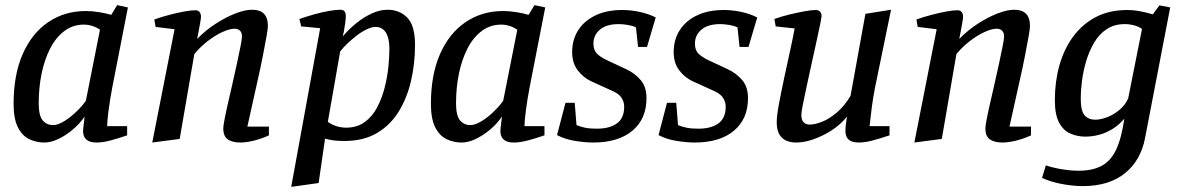

<svg xmlns="http://www.w3.org/2000/svg" viewBox="-20 -547 4607 749"><path d="M153 9Q121 9 93.5 -4.5Q66 -18 49.5 -51Q33 -84 33 -142Q33 -255 68.5 -336Q104 -417 168 -460.5Q232 -504 315 -504Q339 -504 367 -499.5Q395 -495 414 -489L437 -527L479 -518L418 -206Q409 -159 403.5 -116.5Q398 -74 398 -55H476V-19Q435 -5 407 2Q379 9 356 9Q330 9 317 -2.5Q304 -14 304 -36Q304 -39 305 -48.5Q306 -58 307.5 -70Q309 -82 310 -92Q289 -62 261.5 -39.5Q234 -17 206 -4Q178 9 153 9ZM187 -59Q206 -59 231 -74.5Q256 -90 279 -112.5Q302 -135 315 -154L370 -431Q356 -441 339.5 -446Q323 -451 307 -451Q264 -451 230.5 -425.5Q197 -400 175 -356.5Q153 -313 142 -258.5Q131 -204 131 -144Q131 -96 146.5 -77.5Q162 -59 187 -59Z M574 9 661 -433 587 -442 582 -471Q610 -481 640.5 -489Q671 -497 698 -502Q725 -507 742 -507Q753 -507 758.5 -500Q764 -493 764 -482Q764 -476 761 -458.5Q758 -441 754.5 -423Q751 -405 749 -395Q782 -429 821.5 -454.5Q861 -480 898.5 -494.5Q936 -509 963 -509Q994 -509 1009.5 -493.5Q1025 -478 1025 -445Q1025 -435 1019.5 -404Q1014 -373 1005.5 -329.5Q997 -286 986 -237.5Q975 -189 964.5 -141Q954 -93 945 -53H1029V-19Q1001 -6 971 1.5Q941 9 917 9Q887 9 869 -3Q851 -15 851 -47Q851 -55 856 -81.5Q861 -108 869.5 -145Q878 -182 887.5 -223.5Q897 -265 905 -302.5Q913 -340 918.5 -367.5Q924 -395 924 -405Q924 -419 916.5 -427Q909 -435 895 -435Q876 -435 847.5 -422Q819 -409 790 -386.5Q761 -364 738 -336L681 -5Z M1116 182 1229 -437 1155 -444 1148 -473Q1177 -483 1207.5 -491.5Q1238 -500 1264.5 -504.5Q1291 -509 1308 -509Q1319 -509 1324 -502.5Q1329 -496 1329 -485Q1329 -474 1326.5 -455.5Q1324 -437 1321 -422Q1318 -407 1317 -405Q1342 -434 1370.5 -457Q1399 -480 1430.5 -494.5Q1462 -509 1492 -509Q1538 -509 1568.5 -478.5Q1599 -448 1599 -371Q1599 -299 1583.5 -232Q1568 -165 1535.5 -112Q1503 -59 1450.5 -28Q1398 3 1323 3Q1297 3 1280 0.5Q1263 -2 1248 -6L1223 167ZM1330 -49Q1373 -49 1403 -71Q1433 -93 1451.5 -128.5Q1470 -164 1480.5 -205Q1491 -246 1495 -286Q1499 -326 1499 -356Q1499 -384 1493 -403Q1487 -422 1475 -432Q1463 -442 1445 -442Q1431 -442 1411.5 -433Q1392 -424 1372.5 -409Q1353 -394 1335.5 -377.5Q1318 -361 1307 -346L1259 -72Q1271 -62 1290.5 -55.5Q1310 -49 1330 -49Z M1781 9Q1749 9 1721.5 -4.5Q1694 -18 1677.5 -51Q1661 -84 1661 -142Q1661 -255 1696.5 -336Q1732 -417 1796 -460.5Q1860 -504 1943 -504Q1967 -504 1995 -499.5Q2023 -495 2042 -489L2065 -527L2107 -518L2046 -206Q2037 -159 2031.5 -116.5Q2026 -74 2026 -55H2104V-19Q2063 -5 2035 2Q2007 9 1984 9Q1958 9 1945 -2.5Q1932 -14 1932 -36Q1932 -39 1933 -48.5Q1934 -58 1935.5 -70Q1937 -82 1938 -92Q1917 -62 1889.5 -39.5Q1862 -17 1834 -4Q1806 9 1781 9ZM1815 -59Q1834 -59 1859 -74.5Q1884 -90 1907 -112.5Q1930 -135 1943 -154L1998 -431Q1984 -441 1967.5 -446Q1951 -451 1935 -451Q1892 -451 1858.5 -425.5Q1825 -400 1803 -356.5Q1781 -313 1770 -258.5Q1759 -204 1759 -144Q1759 -96 1774.5 -77.5Q1790 -59 1815 -59Z M2294 9Q2262 9 2222.5 2.5Q2183 -4 2153 -20L2186 -146H2222L2229 -59Q2243 -53 2261.5 -49Q2280 -45 2308 -45Q2358 -45 2386.5 -65.5Q2415 -86 2415 -131Q2415 -150 2404 -166.5Q2393 -183 2361 -196L2284 -231Q2255 -245 2233.5 -273Q2212 -301 2212 -344Q2212 -392 2235.5 -429Q2259 -466 2303 -487Q2347 -508 2408 -508Q2439 -508 2473.5 -501Q2508 -494 2538 -479L2504 -364H2469L2461 -440Q2450 -446 2430 -449.5Q2410 -453 2394 -453Q2346 -453 2320.5 -431.5Q2295 -410 2295 -377Q2295 -352 2308 -338.5Q2321 -325 2348 -312L2423 -277Q2457 -261 2479.5 -234.5Q2502 -208 2502 -164Q2502 -83 2447 -37Q2392 9 2294 9Z M2690 9Q2658 9 2618.5 2.5Q2579 -4 2549 -20L2582 -146H2618L2625 -59Q2639 -53 2657.5 -49Q2676 -45 2704 -45Q2754 -45 2782.5 -65.5Q2811 -86 2811 -131Q2811 -150 2800 -166.5Q2789 -183 2757 -196L2680 -231Q2651 -245 2629.5 -273Q2608 -301 2608 -344Q2608 -392 2631.5 -429Q2655 -466 2699 -487Q2743 -508 2804 -508Q2835 -508 2869.5 -501Q2904 -494 2934 -479L2900 -364H2865L2857 -440Q2846 -446 2826 -449.5Q2806 -453 2790 -453Q2742 -453 2716.5 -431.5Q2691 -410 2691 -377Q2691 -352 2704 -338.5Q2717 -325 2744 -312L2819 -277Q2853 -261 2875.5 -234.5Q2898 -208 2898 -164Q2898 -83 2843 -37Q2788 9 2690 9Z M3086 9Q3065 9 3048 2Q3031 -5 3020.5 -22.5Q3010 -40 3010 -71Q3010 -95 3018.5 -140.5Q3027 -186 3038.5 -240Q3050 -294 3061.5 -346Q3073 -398 3080 -436L3006 -444L3001 -473Q3029 -483 3060 -490.5Q3091 -498 3118.5 -503Q3146 -508 3162 -508Q3173 -508 3179 -501.5Q3185 -495 3185 -485Q3185 -480 3179.5 -452.5Q3174 -425 3165 -384.5Q3156 -344 3146 -298.5Q3136 -253 3127 -211Q3118 -169 3112 -139Q3106 -109 3106 -99Q3106 -80 3114.5 -70.5Q3123 -61 3139 -61Q3159 -61 3187 -72Q3215 -83 3244.5 -108Q3274 -133 3298 -173L3356 -493L3456 -509L3393 -203Q3386 -166 3381.5 -133Q3377 -100 3375 -79Q3373 -58 3372 -55H3450V-19Q3408 -5 3380.5 2Q3353 9 3330 9Q3303 9 3290.5 -2.5Q3278 -14 3278 -36Q3278 -39 3278.5 -48.5Q3279 -58 3281 -70Q3283 -82 3284 -92Q3258 -60 3223.5 -38Q3189 -16 3153 -3.5Q3117 9 3086 9Z M3547 9 3634 -433 3560 -442 3555 -471Q3583 -481 3613.5 -489Q3644 -497 3671 -502Q3698 -507 3715 -507Q3726 -507 3731.5 -500Q3737 -493 3737 -482Q3737 -476 3734 -458.5Q3731 -441 3727.5 -423Q3724 -405 3722 -395Q3755 -429 3794.5 -454.5Q3834 -480 3871.5 -494.5Q3909 -509 3936 -509Q3967 -509 3982.5 -493.5Q3998 -478 3998 -445Q3998 -435 3992.5 -404Q3987 -373 3978.5 -329.5Q3970 -286 3959 -237.5Q3948 -189 3937.5 -141Q3927 -93 3918 -53H4002V-19Q3974 -6 3944 1.5Q3914 9 3890 9Q3860 9 3842 -3Q3824 -15 3824 -47Q3824 -55 3829 -81.5Q3834 -108 3842.5 -145Q3851 -182 3860.5 -223.5Q3870 -265 3878 -302.5Q3886 -340 3891.5 -367.5Q3897 -395 3897 -405Q3897 -419 3889.5 -427Q3882 -435 3868 -435Q3849 -435 3820.5 -422Q3792 -409 3763 -386.5Q3734 -364 3711 -336L3654 -5Z M4204 179Q4165 179 4121 170.5Q4077 162 4045 147L4060 98Q4085 107 4121 113Q4157 119 4188 119Q4242 119 4277.5 100Q4313 81 4334 37Q4355 -7 4366 -84Q4346 -60 4320 -44Q4294 -28 4267 -21Q4240 -14 4214 -14Q4184 -14 4156.5 -25.5Q4129 -37 4112 -68Q4095 -99 4095 -156Q4095 -228 4112.5 -291Q4130 -354 4165.5 -403Q4201 -452 4254 -480Q4307 -508 4378 -508Q4401 -508 4422.5 -504Q4444 -500 4459 -496Q4474 -492 4477 -491L4503 -526L4545 -518L4447 -9Q4439 34 4419.5 68.5Q4400 103 4369.5 128Q4339 153 4297.5 166Q4256 179 4204 179ZM4253 -80Q4272 -80 4297 -89Q4322 -98 4345.5 -117Q4369 -136 4381 -163L4435 -434Q4423 -443 4404.5 -448Q4386 -453 4368 -453Q4327 -453 4297.5 -433.5Q4268 -414 4248.5 -381Q4229 -348 4217.5 -309.5Q4206 -271 4201 -232.5Q4196 -194 4196 -164Q4196 -113 4211.5 -96.5Q4227 -80 4253 -80Z"/></svg>

Font: Manuale Medium
Style: Italic
Weight: 500
Italic angle: -11°
Version: Version 1.002